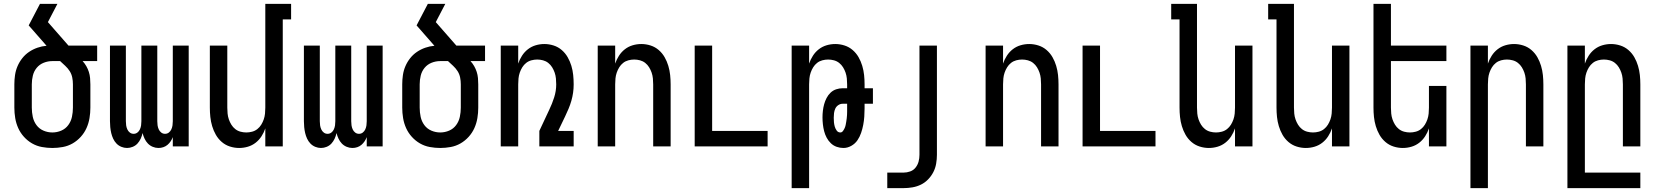

<svg xmlns="http://www.w3.org/2000/svg" viewBox="-20 -755 8540 990"><path d="M250 8Q223 8 196 3Q169 -2 145.5 -15.5Q122 -29 103.5 -49.5Q85 -70 74 -94.5Q63 -119 58.5 -146Q54 -173 54 -200V-320Q54 -344 57.5 -368Q61 -392 70.5 -414Q80 -436 95 -455Q110 -474 130 -487.5Q150 -501 173 -509Q196 -517 220 -519L128 -624L186 -735H276L227 -641L333 -520H481V-440H406Q417 -428 425 -414Q433 -400 438 -384.5Q443 -369 444.5 -352.5Q446 -336 446 -320V-200Q446 -173 441.5 -146Q437 -119 426 -94.5Q415 -70 396.5 -49.5Q378 -29 354.5 -15.5Q331 -2 304 3Q277 8 250 8ZM250 -72Q274 -72 296 -81.5Q318 -91 332 -110Q346 -129 351 -152.5Q356 -176 356 -200V-320Q356 -338 352.5 -355.5Q349 -373 339.5 -388Q330 -403 316.5 -415.5Q303 -428 290 -440H250Q227 -440 205.5 -431.5Q184 -423 169.5 -405.5Q155 -388 149.5 -365.5Q144 -343 144 -320V-200Q144 -176 149 -152.5Q154 -129 168 -110Q182 -91 204 -81.5Q226 -72 250 -72Z M635 8Q620 8 605.5 2Q591 -4 580.5 -15Q570 -26 563.5 -40Q557 -54 553.5 -69Q550 -84 548.5 -99.5Q547 -115 547 -130V-520H629V-130Q629 -119 630.5 -108.5Q632 -98 636.5 -88Q641 -78 649.5 -71.5Q658 -65 669 -65Q680 -65 688.5 -71.5Q697 -78 701.5 -88Q706 -98 707.5 -108.5Q709 -119 709 -130V-520H791V-130Q791 -119 792.5 -108.5Q794 -98 798.5 -88Q803 -78 811.5 -71.5Q820 -65 831 -65Q842 -65 850.5 -71.5Q859 -78 863.5 -88Q868 -98 869.5 -108.5Q871 -119 871 -130V-520H953V0H871V-48Q867 -37 860 -26.5Q853 -16 843.5 -8Q834 0 822 4Q810 8 797 8Q782 8 767.5 2Q753 -4 742.5 -15Q732 -26 725.5 -40Q719 -54 715 -69Q712 -54 705.5 -40Q699 -26 689 -15Q679 -4 664.5 2Q650 8 635 8Z M1213 8Q1189 8 1165.5 0.5Q1142 -7 1123.5 -23Q1105 -39 1093 -60Q1081 -81 1074 -104.5Q1067 -128 1064.5 -152Q1062 -176 1062 -200V-520H1152V-200Q1152 -185 1153.5 -169.5Q1155 -154 1160 -139.5Q1165 -125 1173 -112Q1181 -99 1193 -89.5Q1205 -80 1220 -76Q1235 -72 1250 -72Q1265 -72 1280 -76Q1295 -80 1307 -89.5Q1319 -99 1327 -112Q1335 -125 1340 -139.5Q1345 -154 1346.5 -169.5Q1348 -185 1348 -200V-735H1481V-655H1438V0H1348V-93Q1341 -72 1328.5 -52.5Q1316 -33 1298 -19Q1280 -5 1258 1.5Q1236 8 1213 8Z M1635 8Q1620 8 1605.5 2Q1591 -4 1580.5 -15Q1570 -26 1563.5 -40Q1557 -54 1553.5 -69Q1550 -84 1548.5 -99.5Q1547 -115 1547 -130V-520H1629V-130Q1629 -119 1630.5 -108.5Q1632 -98 1636.5 -88Q1641 -78 1649.5 -71.5Q1658 -65 1669 -65Q1680 -65 1688.5 -71.5Q1697 -78 1701.5 -88Q1706 -98 1707.5 -108.5Q1709 -119 1709 -130V-520H1791V-130Q1791 -119 1792.5 -108.5Q1794 -98 1798.5 -88Q1803 -78 1811.5 -71.5Q1820 -65 1831 -65Q1842 -65 1850.5 -71.5Q1859 -78 1863.5 -88Q1868 -98 1869.5 -108.5Q1871 -119 1871 -130V-520H1953V0H1871V-48Q1867 -37 1860 -26.5Q1853 -16 1843.5 -8Q1834 0 1822 4Q1810 8 1797 8Q1782 8 1767.5 2Q1753 -4 1742.5 -15Q1732 -26 1725.5 -40Q1719 -54 1715 -69Q1712 -54 1705.5 -40Q1699 -26 1689 -15Q1679 -4 1664.5 2Q1650 8 1635 8Z M2250 8Q2223 8 2196 3Q2169 -2 2145.5 -15.5Q2122 -29 2103.5 -49.5Q2085 -70 2074 -94.5Q2063 -119 2058.5 -146Q2054 -173 2054 -200V-320Q2054 -344 2057.5 -368Q2061 -392 2070.5 -414Q2080 -436 2095 -455Q2110 -474 2130 -487.5Q2150 -501 2173 -509Q2196 -517 2220 -519L2128 -624L2186 -735H2276L2227 -641L2333 -520H2481V-440H2406Q2417 -428 2425 -414Q2433 -400 2438 -384.5Q2443 -369 2444.5 -352.5Q2446 -336 2446 -320V-200Q2446 -173 2441.5 -146Q2437 -119 2426 -94.5Q2415 -70 2396.5 -49.5Q2378 -29 2354.5 -15.5Q2331 -2 2304 3Q2277 8 2250 8ZM2250 -72Q2274 -72 2296 -81.5Q2318 -91 2332 -110Q2346 -129 2351 -152.5Q2356 -176 2356 -200V-320Q2356 -338 2352.5 -355.5Q2349 -373 2339.5 -388Q2330 -403 2316.5 -415.5Q2303 -428 2290 -440H2250Q2227 -440 2205.5 -431.5Q2184 -423 2169.5 -405.5Q2155 -388 2149.5 -365.5Q2144 -343 2144 -320V-200Q2144 -176 2149 -152.5Q2154 -129 2168 -110Q2182 -91 2204 -81.5Q2226 -72 2250 -72Z M2562 0V-520H2652V-427Q2659 -448 2671.5 -467.5Q2684 -487 2702 -501Q2720 -515 2742 -521.5Q2764 -528 2787 -528Q2811 -528 2834.5 -520.5Q2858 -513 2876.5 -497Q2895 -481 2907 -460Q2919 -439 2926 -416Q2933 -393 2935.5 -368.5Q2938 -344 2938 -320Q2938 -298 2935 -277Q2932 -256 2926 -235Q2920 -214 2911.5 -194Q2903 -174 2894 -155L2858 -80H2938V0H2761V-80L2812 -189Q2827 -220 2837.5 -253Q2848 -286 2848 -320Q2848 -335 2846.5 -350.5Q2845 -366 2840 -380.5Q2835 -395 2827 -408Q2819 -421 2807 -430.5Q2795 -440 2780 -444Q2765 -448 2750 -448Q2735 -448 2720 -444Q2705 -440 2693 -430.5Q2681 -421 2673 -408Q2665 -395 2660 -380.5Q2655 -366 2653.5 -350.5Q2652 -335 2652 -320V0Z M3062 0V-520H3152V-427Q3159 -448 3171.5 -467.5Q3184 -487 3202 -501Q3220 -515 3242 -521.5Q3264 -528 3287 -528Q3311 -528 3334.5 -520.5Q3358 -513 3376.5 -497Q3395 -481 3407 -460Q3419 -439 3426 -415.5Q3433 -392 3435.5 -368Q3438 -344 3438 -320V0H3348V-320Q3348 -335 3346.5 -350.5Q3345 -366 3340 -380.5Q3335 -395 3327 -408Q3319 -421 3307 -430.5Q3295 -440 3280 -444Q3265 -448 3250 -448Q3235 -448 3220 -444Q3205 -440 3193 -430.5Q3181 -421 3173 -408Q3165 -395 3160 -380.5Q3155 -366 3153.5 -350.5Q3152 -335 3152 -320V0Z M3562 0V-520H3652V-80H3938V0Z M4062 215V-520H4152V-427Q4159 -448 4171.5 -467.5Q4184 -487 4202 -501Q4220 -515 4242 -521.5Q4264 -528 4287 -528Q4311 -528 4334.5 -520.5Q4358 -513 4376.5 -497Q4395 -481 4407 -460Q4419 -439 4426 -415.5Q4433 -392 4435.5 -368Q4438 -344 4438 -320V-300H4481V-220H4438V-196Q4438 -175 4436.5 -153.5Q4435 -132 4431 -111Q4427 -90 4420 -69.5Q4413 -49 4401 -31.5Q4389 -14 4369.5 -3Q4350 8 4329 8Q4311 8 4294 2Q4277 -4 4264 -16.5Q4251 -29 4242.5 -45Q4234 -61 4229.5 -78.5Q4225 -96 4223 -114Q4221 -132 4221 -150Q4221 -167 4223 -184Q4225 -201 4229.5 -217.5Q4234 -234 4242 -249.5Q4250 -265 4262.5 -277Q4275 -289 4291.5 -294.5Q4308 -300 4325 -300H4348V-320Q4348 -335 4346.5 -350.5Q4345 -366 4340 -380.5Q4335 -395 4327 -408Q4319 -421 4307 -430.5Q4295 -440 4280 -444Q4265 -448 4250 -448Q4235 -448 4220 -444Q4205 -440 4193 -430.5Q4181 -421 4173 -408Q4165 -395 4160 -380.5Q4155 -366 4153.5 -350.5Q4152 -335 4152 -320V215ZM4313 -72Q4321 -72 4326.5 -79.5Q4332 -87 4335.5 -95Q4339 -103 4340.5 -111Q4342 -119 4343.5 -127.5Q4345 -136 4346 -145Q4347 -154 4347.5 -162.5Q4348 -171 4348 -179.5Q4348 -188 4348 -196V-220H4325Q4313 -220 4302.5 -213Q4292 -206 4287 -195Q4282 -184 4280.5 -172Q4279 -160 4279 -148Q4279 -136 4280 -125Q4281 -114 4284 -103Q4287 -92 4294 -82Q4301 -72 4313 -72Z M4555 215V135H4639Q4656 135 4673 129Q4690 123 4701 109Q4712 95 4716.5 78Q4721 61 4721 43V-520H4811V43Q4811 66 4807 89Q4803 112 4792.5 132.5Q4782 153 4765.5 170Q4749 187 4728.5 197Q4708 207 4685 211Q4662 215 4639 215Z M5062 0V-520H5152V-427Q5159 -448 5171.5 -467.5Q5184 -487 5202 -501Q5220 -515 5242 -521.5Q5264 -528 5287 -528Q5311 -528 5334.5 -520.5Q5358 -513 5376.5 -497Q5395 -481 5407 -460Q5419 -439 5426 -415.5Q5433 -392 5435.5 -368Q5438 -344 5438 -320V0H5348V-320Q5348 -335 5346.5 -350.5Q5345 -366 5340 -380.5Q5335 -395 5327 -408Q5319 -421 5307 -430.5Q5295 -440 5280 -444Q5265 -448 5250 -448Q5235 -448 5220 -444Q5205 -440 5193 -430.5Q5181 -421 5173 -408Q5165 -395 5160 -380.5Q5155 -366 5153.5 -350.5Q5152 -335 5152 -320V0Z M5562 0V-520H5652V-80H5938V0Z M6213 8Q6189 8 6165.5 0.5Q6142 -7 6123.5 -23Q6105 -39 6093 -60Q6081 -81 6074 -104.5Q6067 -128 6064.5 -152Q6062 -176 6062 -200V-655H6019V-735H6152V-200Q6152 -185 6153.5 -169.5Q6155 -154 6160 -139.5Q6165 -125 6173 -112Q6181 -99 6193 -89.5Q6205 -80 6220 -76Q6235 -72 6250 -72Q6265 -72 6280 -76Q6295 -80 6307 -89.5Q6319 -99 6327 -112Q6335 -125 6340 -139.5Q6345 -154 6346.5 -169.5Q6348 -185 6348 -200V-520H6438V0H6348V-93Q6341 -72 6328.5 -52.5Q6316 -33 6298 -19Q6280 -5 6258 1.5Q6236 8 6213 8Z M6713 8Q6689 8 6665.5 0.5Q6642 -7 6623.5 -23Q6605 -39 6593 -60Q6581 -81 6574 -104.5Q6567 -128 6564.5 -152Q6562 -176 6562 -200V-655H6519V-735H6652V-200Q6652 -185 6653.5 -169.5Q6655 -154 6660 -139.5Q6665 -125 6673 -112Q6681 -99 6693 -89.5Q6705 -80 6720 -76Q6735 -72 6750 -72Q6765 -72 6780 -76Q6795 -80 6807 -89.5Q6819 -99 6827 -112Q6835 -125 6840 -139.5Q6845 -154 6846.5 -169.5Q6848 -185 6848 -200V-520H6938V0H6848V-93Q6841 -72 6828.5 -52.5Q6816 -33 6798 -19Q6780 -5 6758 1.5Q6736 8 6713 8Z M7213 8Q7189 8 7165.5 0.5Q7142 -7 7123.5 -23Q7105 -39 7093 -60Q7081 -81 7074 -104.5Q7067 -128 7064.5 -152Q7062 -176 7062 -200V-735H7152V-520H7438V-440H7152V-200Q7152 -185 7153.5 -169.5Q7155 -154 7160 -139.5Q7165 -125 7173 -112Q7181 -99 7193 -89.5Q7205 -80 7220 -76Q7235 -72 7250 -72Q7265 -72 7280 -76Q7295 -80 7307 -89.5Q7319 -99 7327 -112Q7335 -125 7340 -139.5Q7345 -154 7346.5 -169.5Q7348 -185 7348 -200V-312H7438V0H7348V-93Q7341 -72 7328.5 -52.5Q7316 -33 7298 -19Q7280 -5 7258 1.5Q7236 8 7213 8Z M7562 215V-520H7652V-427Q7659 -448 7671.5 -467.5Q7684 -487 7702 -501Q7720 -515 7742 -521.5Q7764 -528 7787 -528Q7811 -528 7834.5 -520.5Q7858 -513 7876.5 -497Q7895 -481 7907 -460Q7919 -439 7926 -415.5Q7933 -392 7935.5 -368Q7938 -344 7938 -320V0H7848V-320Q7848 -335 7846.5 -350.5Q7845 -366 7840 -380.5Q7835 -395 7827 -408Q7819 -421 7807 -430.5Q7795 -440 7780 -444Q7765 -448 7750 -448Q7735 -448 7720 -444Q7705 -440 7693 -430.5Q7681 -421 7673 -408Q7665 -395 7660 -380.5Q7655 -366 7653.5 -350.5Q7652 -335 7652 -320V215Z M8062 215V-520H8152V-427Q8159 -448 8171.5 -467.5Q8184 -487 8202 -501Q8220 -515 8242 -521.5Q8264 -528 8287 -528Q8311 -528 8334.5 -520.5Q8358 -513 8376.5 -497Q8395 -481 8407 -460Q8419 -439 8426 -415.5Q8433 -392 8435.5 -368Q8438 -344 8438 -320V0H8348V-320Q8348 -335 8346.5 -350.5Q8345 -366 8340 -380.5Q8335 -395 8327 -408Q8319 -421 8307 -430.5Q8295 -440 8280 -444Q8265 -448 8250 -448Q8235 -448 8220 -444Q8205 -440 8193 -430.5Q8181 -421 8173 -408Q8165 -395 8160 -380.5Q8155 -366 8153.5 -350.5Q8152 -335 8152 -320V135H8438V215Z"/></svg>

Font: Iosevka Term Curly Medium
Style: Regular
Weight: 500
Designer: Belleve Invis
Foundry: Belleve Invis
Version: Version 32.3.0